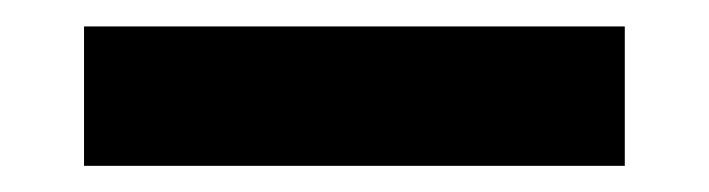

<svg xmlns="http://www.w3.org/2000/svg" viewBox="-20 -712 539 146"><path d="M43.9 -691.9H455.1V-585.9H43.9Z"/></svg>

Font: Plaster
Style: Regular
Weight: 400
Designer: Eben Sorkin
Foundry: Eben Sorkin
Version: Version 1.007